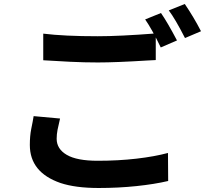

<svg xmlns="http://www.w3.org/2000/svg" viewBox="-20 -885 1040 959"><path d="M468 -704Q578 -704 758 -718V-585L719 -583Q559 -573 469 -573Q401 -573 329.5 -576.5Q258 -580 196 -584V-717Q301 -704 468 -704ZM263 -192Q263 -141 313.5 -111.5Q364 -82 468 -82Q571 -82 661.5 -92.5Q752 -103 819 -121L820 19Q752 35 661.5 44.5Q571 54 473 54Q357 54 282 29Q129 -24 129 -161Q129 -206 136 -241Q144 -279 148 -305L280 -293Q272 -260 267.5 -237Q263 -214 263 -192ZM864 -683 783 -648Q738 -741 705 -788L784 -820Q815 -776 864 -683ZM984 -729 904 -695Q855 -791 823 -833L903 -865Q948 -799 984 -729Z"/></svg>

Font: Merged Yaku Han JP
Style: Bold
Weight: 700
Designer: Ryoko NISHIZUKA 西塚涼子 (kana, bopomofo & ideographs); Paul D. Hunt (Latin, Greek & Cyrillic); Sandoll Communications 산돌커뮤니
Foundry: Adobe
Version: Version 2.004